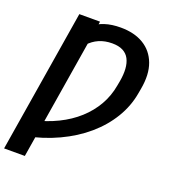

<svg xmlns="http://www.w3.org/2000/svg" viewBox="-174 -855 1037 1177"><g transform="rotate(20 344.5 -266.5)"><path d="M277.8 -727.1 126 204.1H-9.3L142.6 -727.1ZM80.6 90.3 98.1 -19Q181.6 -38.1 252.2 -72.8Q322.8 -107.4 376.5 -156Q430.2 -204.6 464.6 -264.9Q499 -325.2 511.2 -395.5L517.1 -427.2Q524.9 -471.7 522.5 -508.5Q520 -545.4 506.1 -572.3Q492.2 -599.1 464.6 -613.5Q437 -627.9 394 -627.9Q346.7 -627.9 308.6 -611.3Q270.5 -594.7 242.2 -563Q213.9 -531.2 196.3 -485.8L229.5 -681.2Q262.7 -707.5 307.1 -722.2Q351.6 -736.8 410.2 -736.8Q499 -736.8 559.8 -700.2Q620.6 -663.6 646.5 -594.2Q672.4 -524.9 654.3 -425.3L648.9 -395.5Q633.8 -307.6 586.7 -229.5Q539.6 -151.4 465.6 -87.6Q391.6 -23.9 294.2 21.7Q196.8 67.4 80.6 90.3Z"/></g></svg>

Font: Inter 18pt SemiBold
Style: Italic
Weight: 600
Italic angle: -9.3988°
Designer: Rasmus Andersson
Foundry: rsms
Version: Version 4.001;git-66647c0bb